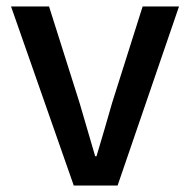

<svg xmlns="http://www.w3.org/2000/svg" viewBox="-20 -571 585 591"><path d="M207 0H342L531 -551H419L325 -254C310 -200 293 -144 277 -90H273C257 -144 241 -200 225 -254L131 -551H14Z"/></svg>

Font: GenYoGothic2 TW M
Style: Regular
Weight: 500
Version: Version 2.100;PS 2.1;hotconv 16.6.51;makeotf.lib2.5.65220 DE